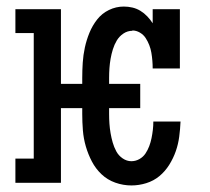

<svg xmlns="http://www.w3.org/2000/svg" viewBox="-20 -558 640 586"><path d="M381 8Q356 8 332 -0.5Q308 -9 290 -26Q272 -43 260.5 -65Q249 -87 242 -111Q235 -135 233 -160Q231 -185 231 -210V-228H166V0H27V-74H83V-457H27V-530H166V-302H231V-320Q231 -343 232.5 -366.5Q234 -390 239 -413Q244 -436 253 -458Q262 -480 276.5 -498.5Q291 -517 312.5 -527.5Q334 -538 358 -538Q371 -538 384 -535Q397 -532 408.5 -525Q420 -518 429.5 -508Q439 -498 446 -487V-530H529V-349H446Q446 -361 445 -373Q444 -385 442 -397Q440 -409 435.5 -420.5Q431 -432 424.5 -442Q418 -452 407 -458.5Q396 -465 384 -465Q384 -465 384 -464.5Q384 -464 384 -464Q369 -464 356.5 -455.5Q344 -447 336.5 -434.5Q329 -422 324.5 -407.5Q320 -393 317.5 -378.5Q315 -364 314 -349.5Q313 -335 313 -320V-302H408V-228H313V-210Q313 -195 314 -180.5Q315 -166 317.5 -151.5Q320 -137 324 -123Q328 -109 335 -96Q342 -83 354.5 -74.5Q367 -66 381 -66Q394 -66 405.5 -72.5Q417 -79 424 -89.5Q431 -100 435.5 -112Q440 -124 442.5 -136.5Q445 -149 446.5 -161.5Q448 -174 448 -187H531Q530 -164 527 -141Q524 -118 516.5 -96.5Q509 -75 496.5 -55Q484 -35 466.5 -20.5Q449 -6 426.5 1Q404 8 381 8Z"/></svg>

Font: Iosevka Curly Slab Extended
Style: Regular
Weight: 400
Width: 7
Monospace: yes
Designer: Belleve Invis
Foundry: Belleve Invis
Version: Version 11.1.0; ttfautohint (v1.8.3)